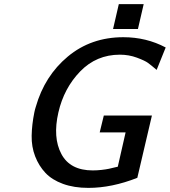

<svg xmlns="http://www.w3.org/2000/svg" viewBox="-20 -894 826 934"><path d="M530 -753 558 -874H679L651 -753ZM147 -347Q150 -362 154 -374Q197 -525 310 -619Q423 -713 580 -713Q692 -713 786 -663L742 -554Q715 -577 700 -588Q685 -599 646 -613.5Q607 -628 563 -628Q449 -628 370 -546.5Q291 -465 264 -347Q236 -225 278.5 -145Q321 -65 431 -65Q452 -65 474 -67.5Q496 -70 510 -73Q524 -76 537.5 -79.5Q551 -83 553 -83L591 -250H465L485 -332H719L648 -29Q524 20 410 20Q340 20 286.5 0.5Q233 -19 201 -53Q169 -87 151 -133.5Q133 -180 134 -234Q135 -288 147 -347Z"/></svg>

Font: Coval
Style: Medium Italic
Weight: 500
Foundry: Context Ltd
Version: Version 001.000